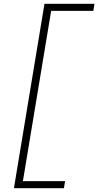

<svg xmlns="http://www.w3.org/2000/svg" viewBox="-20 -843 540 1006"><path d="M53 143 213 -823H475L469 -786H248L100 106H321L315 143Z"/></svg>

Font: Iosevka Extralight Oblique
Style: Regular
Weight: 200
Italic angle: -9°
Monospace: yes
Designer: Belleve Invis
Foundry: Belleve Invis
Version: Version 32.5.0; ttfautohint (v1.8.4)